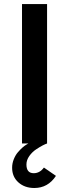

<svg xmlns="http://www.w3.org/2000/svg" viewBox="-20 -710 342 950"><path d="M197.3 119.1 256.8 160.2Q217.3 220.2 149.9 220.2Q102.1 220.2 71 192.4Q40 164.6 40 120.1Q40 98.1 48.3 77.6Q56.6 57.1 68.4 43.5Q80.1 29.8 91.8 19.5Q103.5 9.3 111.8 4.9L120.1 0H88.9V-689.9H212.9V0Q206.1 2 192.1 9Q178.2 16.1 158.7 29.1Q139.2 42 125 62Q110.8 82 110.8 104Q110.8 147 147 147Q176.8 147 197.3 119.1Z"/></svg>

Font: HK Grotesk Legacy
Style: Bold
Weight: 700
Designer: Alfredo Marco Pradil
Foundry: Hanken Design Co.
Version: Version 2.022;PS 002.022;hotconv 1.0.88;makeotf.lib2.5.64775